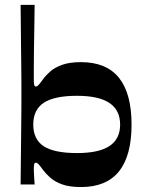

<svg xmlns="http://www.w3.org/2000/svg" viewBox="-20 -760 600 791"><path d="M313.7 10.6Q266.7 10.6 236.2 -0.3Q205.7 -11.3 187.4 -27.8Q169 -44.3 157.7 -59.3Q145.7 -76 139.5 -82.8Q133.3 -89.7 128.3 -89.7Q122 -89.7 120.7 -82.7Q119.3 -75.7 119.3 -60.4Q119.3 -49.4 120.5 -33Q121.7 -16.7 122.7 0H64.9Q65.9 -85.5 66.4 -143.4Q66.9 -201.2 67.4 -238.4Q67.9 -275.6 68 -299.2Q68.2 -322.8 68.2 -338.9Q68.2 -355 68.2 -371Q68.2 -386.9 68.2 -402.9Q68.2 -418.8 68 -442.1Q67.9 -465.4 67.4 -502.4Q66.9 -539.4 66.4 -597Q65.9 -654.5 64.9 -740H122.7Q122 -682.1 121.2 -632.9Q120.3 -583.7 119.8 -544.1Q119.3 -504.4 119.3 -476.5Q119.3 -448.6 119.3 -433Q119.3 -417.7 120.7 -410.7Q122 -403.7 128.3 -403.7Q133.3 -403.7 139.5 -410.6Q145.7 -417.4 157.7 -434.1Q169 -449.7 187.4 -465.9Q205.7 -482 236.2 -493Q266.7 -504 313.7 -504Q418.4 -504 470.2 -439.4Q522 -374.7 522 -246.7Q522 -118.7 470.2 -54Q418.4 10.6 313.7 10.6ZM297 -129.4Q387.3 -129.4 431.1 -158.5Q474.9 -187.5 474.9 -246.7Q474.9 -305.9 431.1 -335.6Q387.3 -365.3 297 -365.3Q203.6 -365.3 160.3 -336.6Q117 -307.8 117 -246.7Q117 -185.6 160.3 -157.5Q203.6 -129.4 297 -129.4Z"/></svg>

Font: Ojuju ExtraLight
Style: Regular
Weight: 200
Designer: Chisaokwu Joboson, Mirko Velimirovic
Foundry: Udi Foundry
Version: Version 1.000